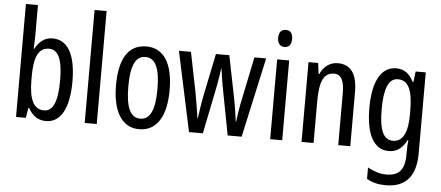

<svg xmlns="http://www.w3.org/2000/svg" viewBox="-60 -903 2959 1287"><g transform="rotate(5 1419.5 -260.0)"><path d="M146 -543V-760H65V0H131L142 -68H147C177 -14 216 10 267 10C366 10 421 -90 421 -269C421 -450 366 -546 264 -546C215 -546 176 -520 147 -466H143C144 -496 146 -522 146 -543ZM246 -475C310 -475 338 -406 338 -270C338 -126 308 -60 247 -60C179 -60 146 -124 146 -257V-276C146 -390 165 -475 246 -475Z M608 0V-760H527V0Z M1075 -269C1075 -452 1009 -547 895 -547C771 -547 714 -446 714 -269C714 -101 774 10 893 10C1018 10 1075 -102 1075 -269ZM797 -269C797 -407 826 -476 895 -476C962 -476 993 -407 993 -269C993 -130 962 -61 895 -61C827 -61 797 -132 797 -269Z M1427 -325 1489 0H1583L1701 -537H1622L1555 -212C1546 -164 1540 -124 1538 -98H1535C1525 -170 1516 -227 1508 -264L1453 -537H1363L1307 -265C1294 -202 1286 -146 1280 -98H1277C1269 -155 1259 -214 1249 -269L1195 -537H1114L1229 0H1322L1388 -325C1395 -361 1401 -404 1407 -443H1409C1414 -406 1420 -363 1427 -325Z M1817 -739C1786 -739 1769 -719 1769 -681C1769 -645 1787 -624 1817 -624C1847 -624 1863 -645 1863 -681C1863 -718 1848 -739 1817 -739ZM1856 -537H1775V0H1856Z M2183 -547C2132 -547 2088 -517 2065 -464H2060L2051 -537H1986V0H2067V-279C2067 -417 2095 -475 2165 -475C2213 -475 2233 -432 2233 -348V0H2314V-364C2314 -488 2269 -547 2183 -547Z M2576 -547C2478 -547 2419 -452 2419 -266C2419 -85 2475 10 2573 10C2627 10 2665 -18 2694 -75H2698C2695 -43 2694 -13 2694 9V25C2694 129 2652 168 2570 168C2530 168 2490 156 2445 132V209C2484 230 2523 240 2572 240C2714 240 2775 155 2775 6V-537H2707L2698 -466H2693C2664 -523 2627 -547 2576 -547ZM2593 -475C2663 -475 2694 -412 2694 -270V-245C2694 -123 2660 -61 2596 -61C2532 -61 2502 -123 2502 -265C2502 -402 2530 -475 2593 -475Z"/></g></svg>

Font: Noto Sans Gujarati UI ExtraCondensed
Style: Regular
Weight: 400
Width: 2
Designer: Jelle Bosma - Monotype Design Team, Universal Thirst
Foundry: Monotype Imaging Inc.
Version: Version 2.106